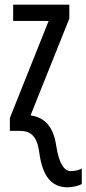

<svg xmlns="http://www.w3.org/2000/svg" viewBox="-20 -557 368 817"><path d="M267 240C289 240 314 234 328 226V160C316 167 301 171 280 171C261 171 233 154 219 62C208 -12 175 -57 110 -66L275 -478V-537H36V-468H187L22 -55V0H65C110 0 138 22 147 91C160 191 198 240 267 240Z"/></svg>

Font: Noto Sans UI Condensed
Style: Regular
Weight: 400
Width: 3
Designer: Monotype Design Team
Foundry: Monotype Imaging Inc.
Version: Version 1.901